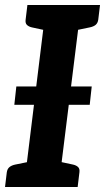

<svg xmlns="http://www.w3.org/2000/svg" viewBox="-26 -744 418 764"><path d="M69 0 158 -724H297L207 0ZM-6 0 1 -58Q3 -72 11.5 -79Q20 -86 34 -89L93 -101V0ZM184 0 209 -101 265 -89Q278 -86 285 -79Q292 -72 290 -58L283 0ZM182 -724 157 -623 101 -635Q88 -638 81 -645Q74 -652 76 -666L83 -724ZM372 -724 365 -666Q363 -652 354.5 -645Q346 -638 331 -635L273 -623V-724ZM31 -327 39 -400H339L331 -327Z"/></svg>

Font: Aleo
Style: Bold Italic
Weight: 700
Italic angle: -7°
Version: Version 2.001;gftools[0.9.29]